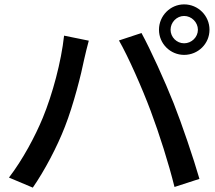

<svg xmlns="http://www.w3.org/2000/svg" viewBox="-20 -860 982 878"><path d="M21 -48 130 -2C184 -80 241 -188 277 -281C316 -380 352 -523 365 -589C370 -611 379 -649 386 -674L273 -697C260 -577 220 -429 176 -322C141 -237 84 -130 21 -48ZM524 -675C567 -600 630 -457 669 -353C709 -246 751 -114 778 -5L892 -42C865 -136 812 -292 774 -388C734 -489 668 -634 627 -709ZM707 -724C707 -660 759 -609 822 -609C886 -609 938 -660 938 -724C938 -788 886 -840 822 -840C759 -840 707 -788 707 -724ZM760 -724C760 -758 788 -787 822 -787C856 -787 885 -758 885 -724C885 -690 856 -662 822 -662C788 -662 760 -690 760 -724Z"/></svg>

Font: GenEiGothic-pro-SemiBold
Style: Regular
Weight: 500
Designer: Ryoko NISHIZUKA (kana & ideographs); Paul D. Hunt (Latin, Greek & Cyrillic); Wenlong ZHANG (bopomofo); Sandoll Communica
Foundry: Adobe Systems Incorporated; o_tamon
Version: Version 1.000.140830